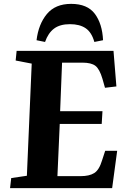

<svg xmlns="http://www.w3.org/2000/svg" viewBox="-20 -973 662 993"><path d="M144 -644 61 -660 66 -710H567L582 -526L523 -519L510 -565Q495 -616 473.5 -632.5Q452 -649 407 -649H301L291 -398H510L506 -332H289L277 -62H397Q442 -62 467.5 -78Q493 -94 508 -144L524 -193H586L560 0H32L38 -52L119 -64ZM468 -756Q454 -806 423 -827Q392 -848 342 -848Q290 -848 259.5 -825Q229 -802 213 -756L169 -765Q179 -848 222.5 -900.5Q266 -953 348 -953Q432 -953 470.5 -901.5Q509 -850 513 -765Z"/></svg>

Font: Literata 36pt
Style: Bold Italic
Weight: 700
Italic angle: -2°
Designer: Latin by Veronika Burian and Jose Scaglione. Greek by Irene Vlachou. Cyrillic by Vera Evstafieva
Foundry: TypeTogether
Version: Version 3.002